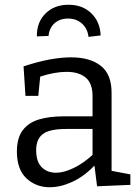

<svg xmlns="http://www.w3.org/2000/svg" viewBox="-20 -778 588 807"><path d="M388 5 377 -82Q334 -37 284.5 -14Q235 9 189 9Q131 9 91 -28.5Q51 -66 51 -141Q51 -198 75.5 -230.5Q100 -263 144 -276Q188 -289 247 -289H369V-374Q369 -428 340 -452Q311 -476 260 -476Q210 -476 149 -456L141 -375H87L79 -499Q136 -518 186 -527.5Q236 -537 279 -537Q358 -537 403.5 -501.5Q449 -466 449 -388V-60L528 -45V-1ZM132 -147Q132 -98 155.5 -75Q179 -52 215 -52Q249 -52 290 -72Q331 -92 369 -127V-236H259Q188 -236 160 -214.5Q132 -193 132 -147ZM268 -758Q327 -758 364 -722Q401 -686 403 -629L352 -623Q348 -658 324.5 -679Q301 -700 266 -700Q231 -700 209 -680Q187 -660 184 -627L135 -625Q134 -684 171 -721Q208 -758 268 -758Z"/></svg>

Font: Bitter
Style: Regular
Weight: 400
Designer: Sol Matas, and Bitter project Authors
Foundry: Sol Matas
Version: Version 2.001